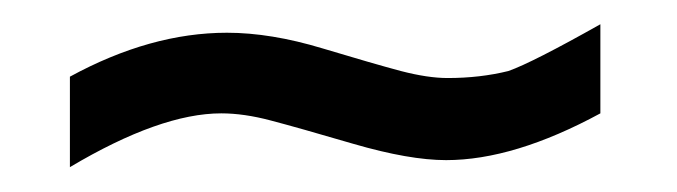

<svg xmlns="http://www.w3.org/2000/svg" viewBox="-20 -391 550 156"><path d="M467.8 -298.9Q397.7 -260.9 342.5 -260.9Q312.6 -260.9 267.2 -274.1Q221.8 -287.4 200 -293.1Q178.2 -298.9 159.8 -298.9Q110.3 -298.9 36.8 -255.2V-328.7Q102.3 -364.4 164.4 -364.4Q200 -364.4 242 -351.7Q283.9 -339.1 305.7 -333.3Q327.6 -327.6 343.7 -327.6Q370.1 -327.6 393.1 -333.3Q412.6 -340.2 467.8 -371.3Z"/></svg>

Font: Dhurjati
Style: Regular
Weight: 400
Designer: Purushoth Kumar Guthula
Foundry: Andhrapradesh Society for Knowledge Networks
Version: Version 1.0.5; ttfautohint (v1.2.25-373a) -l 7 -r 28 -G 50 -